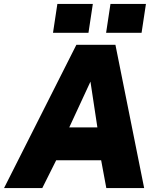

<svg xmlns="http://www.w3.org/2000/svg" viewBox="-42 -949 798 969"><path d="M-21.5 0 343.5 -723H540.5L685.5 0H494.5L468.5 -140H241.5L171.5 0ZM307.5 -306H449.5L414.5 -537ZM493.5 -783.5 515.5 -929H694.5L672.5 -783.5ZM225.5 -783.5 247.5 -929H426.5L404.5 -783.5Z"/></svg>

Font: Public Sans Thin Black
Style: Italic
Weight: 900
Italic angle: -8°
Version: Version 2.001